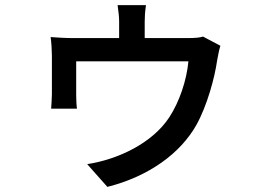

<svg xmlns="http://www.w3.org/2000/svg" viewBox="-20 -649 1040 751"><path d="M551 -629H440C444 -601 446 -582 446 -564V-500H268C239 -500 203 -502 178 -504C181 -485 183 -449 183 -431V-282C183 -264 181 -240 180 -224H281C279 -238 278 -261 278 -277V-409H717C710 -335 682 -251 642 -190C575 -88 440 -25 321 -7L400 82C563 41 686 -50 748 -160C790 -235 820 -346 829 -411C832 -427 837 -455 842 -470L774 -506C763 -502 744 -500 712 -500H546V-564C546 -582 547 -601 551 -629Z"/></svg>

Font: DAIFUKU Sans JP Medium
Style: Regular
Weight: 500
Designer: Original font ‘Source Han Sans JP’ : Ryoko NISHIZUKA  (kana, bopomofo & ideographs); Paul D. Hunt (Latin, Greek & Cyrill
Foundry: Daifuku
Version: Version 1.000